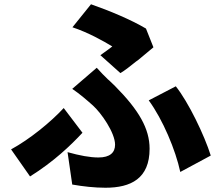

<svg xmlns="http://www.w3.org/2000/svg" viewBox="-20 -828 1040 901"><path d="M700 -606 665 -694C594 -736 493 -778 407 -808L320 -700C395 -675 464 -636 507 -610C494 -600 474 -585 451 -569L545 -485C564 -496 591 -517 618 -539L628 -546C657 -570 686 -594 700 -606ZM682 -130C682 -224 632 -311 520 -424C510 -433 502 -442 493 -450L486 -456C470 -471 454 -488 434 -510L319 -411C356 -386 389 -357 416 -333C455 -298 520 -205 520 -149C520 -112 496 -89 442 -89C402 -89 354 -98 297 -114L319 38C370 47 424 53 475 53C594 53 682 10 682 -130ZM969 -98C939 -194 864 -349 805 -423L678 -357C744 -267 804 -124 826 -21L969 -98ZM367 -205 279 -321C218 -255 120 -175 32 -127L121 0C233 -70 312 -146 367 -205Z"/></svg>

Font: Glow Sans SC Normal ExtraBold
Style: Regular
Weight: 800
Designer: Ryoko NISHIZUKA (kana, bopomofo & ideographs); Paul D. Hunt (Latin, Greek & Cyrillic); Sandoll Communications, Soo-young
Version: Version 0.93